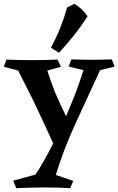

<svg xmlns="http://www.w3.org/2000/svg" viewBox="-20 -735 626 1015"><path d="M571 -421 586 -383 509 -364Q442 -219 378.5 -80.5Q315 58 275 190L367 221L351 260Q327 258 292 257Q257 256 221 256Q197 256 166.5 256.5Q136 257 109 258Q82 259 66 260L50 220L167 188Q195 148 229.5 84Q264 20 300 -56.5Q336 -133 367.5 -212.5Q399 -292 421 -364L343 -383L357 -421Q388 -420 412.5 -419.5Q437 -419 463 -419Q490 -419 517 -419.5Q544 -420 571 -421ZM284 -420 302 -382 230 -362Q242 -325 252 -297Q262 -269 272.5 -243.5Q283 -218 297.5 -187Q312 -156 333 -113Q335 -103 328 -79.5Q321 -56 309.5 -30.5Q298 -5 285.5 13Q273 31 265 31Q237 -31 214 -80Q191 -129 170 -173.5Q149 -218 126 -263Q103 -308 76 -362L0 -382L14 -420Q44 -419 74.5 -418Q105 -417 144 -417Q186 -417 222 -418Q258 -419 284 -420ZM373 -715Q393 -703 411.5 -686Q430 -669 443 -649Q412 -600 376 -554.5Q340 -509 292 -456L249 -483Q278 -536 299 -589Q320 -642 335 -696Q343 -699 353.5 -705Q364 -711 373 -715Z"/></svg>

Font: Alkalami
Style: Regular
Weight: 400
Designer: Becca Hirsbrunner Spalinger
Foundry: SIL International
Version: Version 2.000